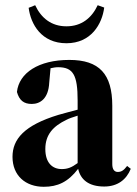

<svg xmlns="http://www.w3.org/2000/svg" viewBox="-20 -702 525 737"><path d="M380 14C431 14 465 -12 482 -54L468 -65C455 -48 446 -42 432 -42C419 -42 411 -52 411 -72V-296C411 -418 361 -472 246 -472C128 -472 53 -422 45 -349C54 -317 71 -303 102 -303C134 -303 166 -323 169 -385L174 -440C183 -442 193 -444 203 -444C261 -444 278 -414 278 -316V-281C250 -274 223 -266 204 -261C73 -221 28 -168 28 -100C28 -28 78 15 148 15C201 15 241 -3 280 -54C289 -13 320 14 380 14ZM90 -672C98 -609 139 -536 235 -536C330 -536 372 -610 380 -673L355 -682C332 -633 293 -601 235 -601C177 -601 138 -633 115 -682ZM154 -130C154 -186 185 -218 235 -242C244 -247 259 -252 278 -258V-76C255 -59 239 -53 217 -53C181 -53 154 -77 154 -130Z"/></svg>

Font: Source Serif 4 Display
Style: Bold
Weight: 700
Designer: Frank Grießhammer
Foundry: Adobe Systems Incorporated
Version: Version 4.004;hotconv 1.0.117;makeotfexe 2.5.65602